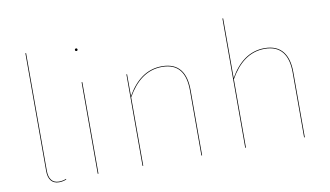

<svg xmlns="http://www.w3.org/2000/svg" viewBox="-75 -895 1837 1068"><g transform="rotate(-10 844.0 -361.0)"><path d="M179.6 9.1C194.9 9.1 209.1 5.9 221.2 0.9L220.6 -2.8C208.6 2.2 194.6 5.2 179.7 5.2C141.2 5.2 123.3 -22.1 123.3 -64.9V-730.6L119.3 -730.3V-64.8C119.3 -18.7 139.3 9.1 179.6 9.1Z M401.3 -707.8C396.4 -707.8 393.8 -704.1 393.8 -700.4C393.8 -696.7 396.4 -693.1 401.3 -693.1C406.2 -693.1 408.7 -696.7 408.7 -700.4C408.7 -704.1 406.2 -707.8 401.3 -707.8ZM403.3 -517.2H399.3V0H403.3Z M854.4 -527.2C767.5 -527.2 704 -476.5 656.3 -393.2L656 -517.2H652.3V0H656.3V-386.7C704.3 -471.6 767.7 -523.4 854.3 -523.4C946.9 -523.4 984.8 -465.5 984.8 -367.9V0H988.8V-368.1C988.8 -467.4 949.3 -527.2 854.4 -527.2Z M1434.4 -527.2C1347.5 -527.2 1284.1 -476.5 1236.3 -393.1V-730.6L1232.3 -730.3V0H1236.3V-386.7C1284.3 -471.6 1347.7 -523.4 1434.3 -523.4C1526 -523.4 1564.8 -463.5 1564.8 -367.9V0H1568.8V-368.1C1568.8 -465.4 1528.3 -527.2 1434.4 -527.2Z"/></g></svg>

Font: Fira Sans Four
Style: Regular
Weight: 100
Designer: Carrois Corporate & Edenspiekermann AG
Foundry: Carrois Corporate GbR & Edenspiekermann AG
Version: Version 4.203;PS 004.203;hotconv 1.0.88;makeotf.lib2.5.64775